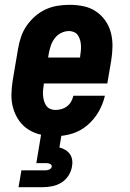

<svg xmlns="http://www.w3.org/2000/svg" viewBox="-20 -558 540 798"><path d="M210 8Q180 8 151.5 2Q123 -4 99 -19Q75 -34 59 -57Q43 -80 35 -107.5Q27 -135 27.5 -165Q28 -195 33 -225L55 -355Q59 -379 67 -403.5Q75 -428 90 -450Q105 -472 125.5 -490Q146 -508 170 -519Q194 -530 219.5 -534Q245 -538 269 -538Q299 -538 327.5 -532Q356 -526 379 -510.5Q402 -495 418 -472Q434 -449 441 -421.5Q448 -394 447.5 -364.5Q447 -335 442 -305L426 -211H162V-207Q160 -195 159 -183.5Q158 -172 159 -160.5Q160 -149 163 -138.5Q166 -128 172 -119Q178 -110 188.5 -105.5Q199 -101 210 -101Q223 -101 235.5 -104.5Q248 -108 258.5 -116Q269 -124 275.5 -135.5Q282 -147 285 -160H416Q408 -125 389.5 -93Q371 -61 342.5 -37Q314 -13 279.5 -2.5Q245 8 210 8ZM180 -319H313V-323Q315 -335 316 -346.5Q317 -358 316.5 -369Q316 -380 313 -391Q310 -402 304 -411Q298 -420 288 -424.5Q278 -429 267 -429Q250 -429 234 -421Q218 -413 207.5 -399Q197 -385 191.5 -369Q186 -353 183 -337ZM57 220 69 150H169Q177 150 185 146.5Q193 143 195 135Q196 127 188.5 123.5Q181 120 174 120H131L151 0H236L227 55Q240 58 251.5 65Q263 72 270.5 82.5Q278 93 280 107Q282 121 279 135Q276 154 264.5 172Q253 190 235 201Q217 212 197 216Q177 220 157 220Z"/></svg>

Font: Iosevka Curly Slab HvObl
Style: Regular
Weight: 900
Italic angle: -9°
Monospace: yes
Designer: Belleve Invis
Foundry: Belleve Invis
Version: Version 11.1.0; ttfautohint (v1.8.3)